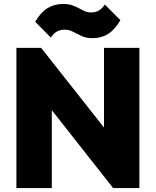

<svg xmlns="http://www.w3.org/2000/svg" viewBox="-20 -951 788 971"><path d="M63 0V-709H188L242 -564V0ZM552 0 138 -526 188 -709 603 -183ZM552 0 506 -149V-709H685V0ZM448 -758Q416 -758 392.5 -769Q369 -780 349 -790.5Q329 -801 307 -801Q284 -801 267.5 -791.5Q251 -782 237 -761L158 -841Q186 -889 220.5 -910Q255 -931 300 -931Q332 -931 355.5 -920.5Q379 -910 399 -899Q419 -888 440 -888Q464 -888 480.5 -898Q497 -908 510 -928L589 -849Q561 -801 527 -779.5Q493 -758 448 -758Z"/></svg>

Font: Outfit Thin ExtraBold
Style: Regular
Weight: 800
Version: Version 1.100;gftools[0.9.27]